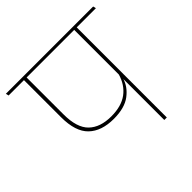

<svg xmlns="http://www.w3.org/2000/svg" viewBox="-179 -773 920 920"><g transform="rotate(-45 280.5 -313.0)"><path d="M448 -615H431V0H448ZM362 -610.5H578L574.5 -625.5H358.5ZM-13.5 -610.5H526L522.5 -625.5H-17ZM264 -174.5Q338 -174.5 379 -205.8Q420 -237 432 -280.5H434L431.5 -309.5Q415.5 -253 374 -222.2Q332.5 -191.5 264 -191.5Q189 -191.5 148.8 -230.8Q108.5 -270 108.5 -360.5V-614H90.5V-359.5Q90.5 -261.5 135.8 -218Q181 -174.5 264 -174.5Z"/></g></svg>

Font: Anek Devanagari Thin
Style: Regular
Weight: 250
Designer: Kailash Malviya (Devanagari) & Yesha Goshar (Latin)
Foundry: Ek Type
Version: Version 1.003